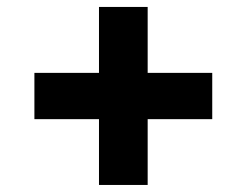

<svg xmlns="http://www.w3.org/2000/svg" viewBox="-20 -560 710 553"><path d="M265.1 -27.3V-540H405.3V-27.3ZM79.1 -216.8V-350.1H591.3V-216.8Z"/></svg>

Font: Inter 28pt ExtraBold
Style: Regular
Weight: 800
Designer: Rasmus Andersson
Foundry: rsms
Version: Version 4.001;git-66647c0bb